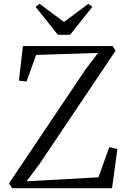

<svg xmlns="http://www.w3.org/2000/svg" viewBox="-20 -985 670 1005"><path d="M43.5 0 27 -25 429 -623.5 493.5 -708 169 -697.5 119 -558 79 -563 100 -744H569.5L585 -719.5L187 -127L119 -36L495.5 -57L552 -215L594.5 -205L566.5 0ZM283 -803 166 -949.5 187 -965 315 -870 442.5 -965 463.5 -949.5 347 -803Z"/></svg>

Font: Merriweather 96pt Light
Style: Regular
Weight: 300
Version: Version 2.100